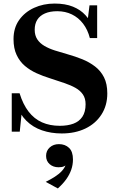

<svg xmlns="http://www.w3.org/2000/svg" viewBox="-20 -740 650 1079"><path d="M316 -33Q360 -33 392.5 -45Q425 -57 443 -84Q461 -111 461 -154Q461 -187 446 -209Q431 -231 404.5 -246Q378 -261 341 -273.5Q304 -286 261 -300Q222 -312 185.5 -328.5Q149 -345 120 -369.5Q91 -394 73.5 -431Q56 -468 56 -520Q56 -583 87.5 -627.5Q119 -672 171.5 -696Q224 -720 287 -720Q347 -720 390 -702.5Q433 -685 461 -654Q489 -623 506 -581L470 -605L483 -710H526V-526H485Q473 -573 447 -607Q421 -641 384 -659Q347 -677 302 -677Q261 -677 232.5 -664.5Q204 -652 189.5 -629Q175 -606 175 -573Q175 -541 189.5 -519Q204 -497 229.5 -482Q255 -467 288 -456.5Q321 -446 360 -435Q403 -423 442.5 -407Q482 -391 514 -366.5Q546 -342 564.5 -305.5Q583 -269 583 -215Q583 -147 550 -96Q517 -45 459.5 -17.5Q402 10 327 10Q267 10 216 -7.5Q165 -25 128.5 -61Q92 -97 73 -152L103 -117L91 0H46V-216H90Q109 -154 140.5 -113Q172 -72 216 -52.5Q260 -33 316 -33ZM305 319 237 282Q265 268 288.5 253Q312 238 328 220.5Q344 203 351 182L357 183Q350 190 339 195Q328 200 309 200Q279 200 259 182.5Q239 165 239 136Q239 107 259.5 88.5Q280 70 311 70Q346 70 368 91Q390 112 390 156Q390 186 380.5 213.5Q371 241 352.5 267Q334 293 305 319Z"/></svg>

Font: Roboto Serif 144pt SemiBold
Style: Regular
Weight: 600
Version: Version 1.008